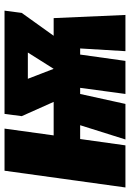

<svg xmlns="http://www.w3.org/2000/svg" viewBox="114 -691 574 848"><g transform="rotate(-90 401.0 -267.0)"><path d="M778 -534 768 -458 667 -317H745L759 0H599L611 -200H584L556 0H410L437 -200H410L366 0H209L272 -200H211L183 0H-3L71 -534H257L227 -317H375L312 -458L322 -534ZM477 -431 521 -317 593 -431Z"/></g></svg>

Font: Fira Sans Condensed Black
Style: Italic
Weight: 900
Width: 3
Italic angle: -8°
Designer: Carrois Corporate & Edenspiekermann AG
Foundry: Carrois Corporate GbR & Edenspiekermann AG
Version: Version 4.203